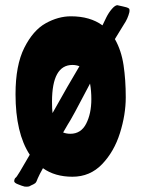

<svg xmlns="http://www.w3.org/2000/svg" viewBox="-20 -661 546 742"><path d="M459 -567 424 -510Q449 -466 457.5 -409Q466 -352 466 -285Q466 -218 443.5 -146.5Q421 -75 374.5 -26.5Q328 22 260 22Q192 22 146 -11Q132 14 126 28Q121 43 116 47Q111 51 99 56Q92 62 75 60Q66 58 49 51Q33 45 35 37Q35 35 36 32.5Q37 30 38 28Q43 24 45.5 20Q48 16 57 2L95 -63Q40 -147 40 -297Q40 -409 74 -476.5Q108 -544 156.5 -571Q205 -598 254 -598Q328 -598 376 -563Q384 -579 391 -594Q400 -612 412 -626Q424 -640 433 -641Q436 -640 453.5 -636.5Q471 -633 477 -629Q482 -627 480 -614Q474 -589 459 -567ZM181 -268Q181 -239 183 -224Q245 -335 287 -405Q274 -410 260 -410Q181 -410 181 -268ZM333 -278Q333 -310 328 -338Q256 -200 242 -180L224 -149Q237 -144 252 -144Q293 -144 313 -183Q333 -222 333 -278Z"/></svg>

Font: Barriecito
Style: Regular
Weight: 400
Designer: Pablo Cosgaya & Sergio Jiménez
Foundry: Pablo Cosgaya & Sergio Jiménez
Version: Version 1.001